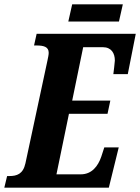

<svg xmlns="http://www.w3.org/2000/svg" viewBox="-40 -871 650 891"><path d="M277 -771H512L530 -851H295ZM-20 0H465L511 -187H444L430 -144C415 -100 386 -62 335 -62H222L280 -343H459L472 -404H295L346 -652H437C477 -652 493 -624 493 -590C493 -582 487 -536 486 -527H553L590 -714H130L118 -660H128C163 -660 186 -654 186 -626C186 -617 183 -603 180 -589L78 -113C67 -63 38 -54 3 -54H-7Z"/></svg>

Font: Noto Serif Condensed Extra
Style: Italic
Weight: 800
Width: 3
Italic angle: -12°
Designer: Monotype Design Team
Foundry: Monotype Imaging Inc.
Version: Version 1.901